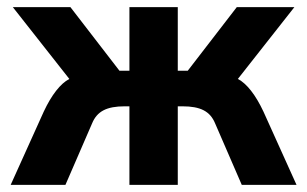

<svg xmlns="http://www.w3.org/2000/svg" viewBox="-20 -520 864 540"><path d="M344 -221V-321H316L178 -500H16L175 -298C150 -285 125 -253 103 -206L10 0H164L239 -173C253 -207 280 -221 331 -221ZM480 -500H344V0H480ZM480 -221H493C544 -221 571 -207 585 -173L660 0H814L721 -206C699 -253 674 -285 649 -298L808 -500H646L508 -321H480Z"/></svg>

Font: Perun
Style: Bold
Weight: 700
Foundry: Copyright (c) Stefan Peev, Context Ltd, 2016
Version: Version 1.089